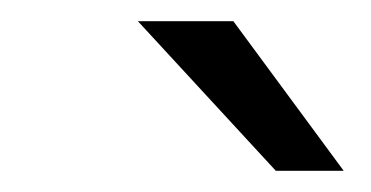

<svg xmlns="http://www.w3.org/2000/svg" viewBox="-20 -717 350 181"><path d="M240 -556H304L200 -697H110Z"/></svg>

Font: HK Grotesk
Style: Italic
Weight: 400
Italic angle: -16°
Designer: Alfredo Marco Pradil
Foundry: Hanken Design Co.
Version: Version 3.001;FEAKit 1.0